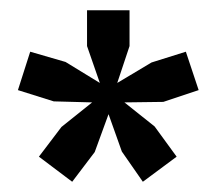

<svg xmlns="http://www.w3.org/2000/svg" viewBox="-20 -715 413 375"><path d="M56 -409 100 -467 160 -515 85 -517 15 -539 39 -614 108 -594 175 -553 150 -625V-695H233V-625L209 -553L276 -593L343 -614L368 -539L299 -516L223 -515L282 -468L325 -409L259 -360L218 -419L192 -492L165 -418L121 -360Z"/></svg>

Font: Mukta
Style: Bold
Weight: 700
Designer: Girish Dalvi and Yashodeep Gholap
Foundry: Ek Type
Version: Version 2.538;PS 1.002;hotconv 16.6.51;makeotf.lib2.5.65220;